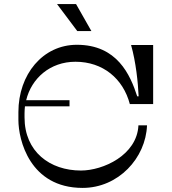

<svg xmlns="http://www.w3.org/2000/svg" viewBox="-20 -920 839 939"><path d="M427 -768 352 -900H259L358 -768ZM349 -618C483 -618 582 -536 615 -411H729V-700H621C645 -615 655 -516 658 -449H651C617 -554 553 -701 356 -701C189 -701 70 -556 70 -372V-333C70 -237 125 -1 384 -1C559 -1 693 -147 699 -307H657C650 -161 484 -86 376 -86C224 -86 100 -178 100 -346V-366C100 -378 101 -389 102 -400H320V-430H108C134 -537 225 -618 349 -618Z"/></svg>

Font: Space Cowgirl
Style: Regular
Weight: 400
Designer: Valery Marier
Foundry: Valery Marier
Version: Version 1.000;hotconv 1.0.109;makeotfexe 2.5.65596